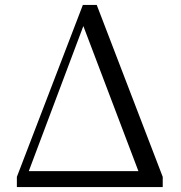

<svg xmlns="http://www.w3.org/2000/svg" viewBox="-20 -754 728 774"><path d="M316 -649 538 -64H96ZM62 0H636V-41L370 -734H314L48 -41V0Z"/></svg>

Font: Noto Serif CJK KR
Style: Regular
Weight: 400
Designer: Ryoko NISHIZUKA 西塚涼子 (kana & ideographs); Frank Grießhammer (Latin, Greek & Cyrillic); Wenlong ZHANG 张文龙 (bopomofo); San
Foundry: Adobe
Version: Version 2.001;hotconv 1.1.0;makeotfexe 2.6.0